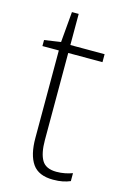

<svg xmlns="http://www.w3.org/2000/svg" viewBox="-106 -708 500 769"><g transform="rotate(15 144.0 -324.0)"><path d="M199 -24Q218 -24 235 -27.5Q252 -31 265 -36V-3Q251 3 234 6.5Q217 10 194 10Q134 10 108.5 -26.5Q83 -63 83 -133V-496H15V-521L83 -531L94 -658H122V-529H264V-496H122V-135Q122 -80 138.5 -52Q155 -24 199 -24Z"/></g></svg>

Font: Noto Sans Ethiopic SemiCondensed ExtraLight
Style: Regular
Weight: 200
Width: 4
Designer: Monotype Design Team
Foundry: Monotype Imaging Inc.
Version: Version 2.102; ttfautohint (v1.8.4.7-5d5b)